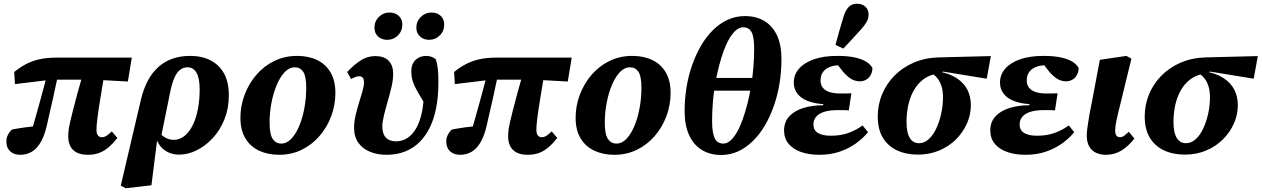

<svg xmlns="http://www.w3.org/2000/svg" viewBox="-20 -813 6748 1027"><path d="M89 15Q53 15 33.5 -4.5Q14 -24 14 -55Q14 -75 22 -91Q30 -107 44 -120Q78 -127 116.5 -132Q155 -137 193 -140L190 -96L144 -94Q156 -137 168.5 -180Q181 -223 192.5 -265.5Q204 -308 215.5 -350.5Q227 -393 238 -436H296Q287 -397 279 -359Q271 -321 263 -284.5Q255 -248 246.5 -213Q238 -178 231 -144Q218 -87 197.5 -52Q177 -17 149.5 -1Q122 15 89 15ZM60 -363 56 -428Q87 -453 119 -470Q151 -487 191 -496Q231 -505 288 -505H685L664 -377L480 -387H257ZM450 15Q399 15 372 -10Q345 -35 345 -85Q345 -99 347 -116.5Q349 -134 355 -160Q361 -186 370.5 -223.5Q380 -261 394.5 -314.5Q409 -368 430 -441L542 -439Q530 -366 521.5 -315.5Q513 -265 508 -231.5Q503 -198 500.5 -177Q498 -156 497 -142Q496 -128 496 -118Q496 -98 504 -88.5Q512 -79 524 -79Q538 -79 549.5 -86.5Q561 -94 578 -110L608 -75Q584 -45 560.5 -25Q537 -5 510.5 5Q484 15 450 15Z M652 194 626 180 734 -281Q762 -397 828 -455.5Q894 -514 997 -514Q1059 -514 1105.5 -490.5Q1152 -467 1178 -420.5Q1204 -374 1204 -303Q1204 -234 1181 -176Q1158 -118 1119 -75.5Q1080 -33 1033 -9.5Q986 14 938 14Q892 14 858 -11.5Q824 -37 811 -89L829 -106Q845 -88 865 -76.5Q885 -65 910 -65Q934 -65 955.5 -78Q977 -91 994 -115Q1011 -139 1023 -172Q1035 -205 1041.5 -246.5Q1048 -288 1048 -335Q1048 -395 1031 -424Q1014 -453 983 -453Q962 -453 944.5 -440.5Q927 -428 914 -399.5Q901 -371 891 -324L840 -73L821 -68L790 178Z M1473 15Q1413 15 1366 -7Q1319 -29 1292.5 -73Q1266 -117 1266 -183Q1266 -247 1288.5 -306.5Q1311 -366 1351.5 -413Q1392 -460 1447.5 -487Q1503 -514 1569 -514Q1630 -514 1676 -492Q1722 -470 1748 -426Q1774 -382 1774 -316Q1774 -252 1752 -192.5Q1730 -133 1689.5 -86Q1649 -39 1594 -12Q1539 15 1473 15ZM1484 -45Q1514 -45 1538.5 -71Q1563 -97 1581 -140.5Q1599 -184 1608.5 -237Q1618 -290 1618 -343Q1618 -405 1602 -429Q1586 -453 1557 -453Q1527 -453 1502.5 -427Q1478 -401 1460 -358Q1442 -315 1432 -262.5Q1422 -210 1422 -158Q1422 -94 1439 -69.5Q1456 -45 1484 -45Z M2047 15Q1999 15 1959.5 -1Q1920 -17 1897 -49Q1874 -81 1874 -129Q1874 -161 1882 -196Q1890 -231 1900.5 -264Q1911 -297 1919 -325.5Q1927 -354 1927 -373Q1927 -388 1921 -396.5Q1915 -405 1901 -405Q1892 -405 1881 -401Q1870 -397 1858 -390L1837 -428Q1877 -470 1912 -491.5Q1947 -513 1987 -513Q2034 -513 2058.5 -488.5Q2083 -464 2083 -417Q2083 -386 2074 -347.5Q2065 -309 2053.5 -269.5Q2042 -230 2033.5 -195Q2025 -160 2025 -136Q2025 -97 2044 -77Q2063 -57 2099 -57Q2132 -57 2159.5 -75Q2187 -93 2206.5 -127.5Q2226 -162 2236.5 -211.5Q2247 -261 2247 -322Q2247 -337 2246.5 -351Q2246 -365 2246 -379L2275 -358L2262 -241Q2232 -290 2214 -321.5Q2196 -353 2188 -378Q2180 -403 2180 -432Q2180 -471 2203.5 -493Q2227 -515 2264 -514Q2279 -513 2291 -508Q2303 -503 2311 -496Q2318 -476 2321.5 -448.5Q2325 -421 2325 -371Q2325 -301 2314 -241Q2303 -181 2280.5 -134Q2258 -87 2224.5 -53.5Q2191 -20 2146.5 -2.5Q2102 15 2047 15ZM2051 -600Q2022 -600 2002.5 -617.5Q1983 -635 1983 -665Q1983 -699 2006.5 -722.5Q2030 -746 2064 -746Q2093 -746 2112.5 -728.5Q2132 -711 2132 -682Q2132 -647 2108.5 -623.5Q2085 -600 2051 -600ZM2275 -600Q2247 -600 2227 -617.5Q2207 -635 2207 -665Q2207 -699 2231 -722.5Q2255 -746 2288 -746Q2318 -746 2337 -728.5Q2356 -711 2356 -682Q2356 -647 2332.5 -623.5Q2309 -600 2275 -600Z M2442 15Q2406 15 2386.5 -4.5Q2367 -24 2367 -55Q2367 -75 2375 -91Q2383 -107 2397 -120Q2431 -127 2469.5 -132Q2508 -137 2546 -140L2543 -96L2497 -94Q2509 -137 2521.5 -180Q2534 -223 2545.5 -265.5Q2557 -308 2568.5 -350.5Q2580 -393 2591 -436H2649Q2640 -397 2632 -359Q2624 -321 2616 -284.5Q2608 -248 2599.5 -213Q2591 -178 2584 -144Q2571 -87 2550.5 -52Q2530 -17 2502.5 -1Q2475 15 2442 15ZM2413 -363 2409 -428Q2440 -453 2472 -470Q2504 -487 2544 -496Q2584 -505 2641 -505H3038L3017 -377L2833 -387H2610ZM2803 15Q2752 15 2725 -10Q2698 -35 2698 -85Q2698 -99 2700 -116.5Q2702 -134 2708 -160Q2714 -186 2723.5 -223.5Q2733 -261 2747.5 -314.5Q2762 -368 2783 -441L2895 -439Q2883 -366 2874.5 -315.5Q2866 -265 2861 -231.5Q2856 -198 2853.5 -177Q2851 -156 2850 -142Q2849 -128 2849 -118Q2849 -98 2857 -88.5Q2865 -79 2877 -79Q2891 -79 2902.5 -86.5Q2914 -94 2931 -110L2961 -75Q2937 -45 2913.5 -25Q2890 -5 2863.5 5Q2837 15 2803 15Z M3266 15Q3206 15 3159 -7Q3112 -29 3085.5 -73Q3059 -117 3059 -183Q3059 -247 3081.5 -306.5Q3104 -366 3144.5 -413Q3185 -460 3240.5 -487Q3296 -514 3362 -514Q3423 -514 3469 -492Q3515 -470 3541 -426Q3567 -382 3567 -316Q3567 -252 3545 -192.5Q3523 -133 3482.5 -86Q3442 -39 3387 -12Q3332 15 3266 15ZM3277 -45Q3307 -45 3331.5 -71Q3356 -97 3374 -140.5Q3392 -184 3401.5 -237Q3411 -290 3411 -343Q3411 -405 3395 -429Q3379 -453 3350 -453Q3320 -453 3295.5 -427Q3271 -401 3253 -358Q3235 -315 3225 -262.5Q3215 -210 3215 -158Q3215 -94 3232 -69.5Q3249 -45 3277 -45Z M3838 16Q3778 16 3734 -11Q3690 -38 3666 -90.5Q3642 -143 3642 -218Q3642 -283 3652 -345Q3662 -407 3682 -464Q3702 -521 3730 -569Q3758 -617 3794 -652.5Q3830 -688 3873 -707.5Q3916 -727 3965 -727Q4024 -727 4068 -701Q4112 -675 4136 -624Q4160 -573 4160 -498Q4160 -432 4150 -369Q4140 -306 4120 -248.5Q4100 -191 4072 -143Q4044 -95 4008 -59.5Q3972 -24 3929.5 -4Q3887 16 3838 16ZM3849 -45Q3869 -45 3887.5 -61.5Q3906 -78 3922.5 -107Q3939 -136 3953 -175.5Q3967 -215 3978.5 -260.5Q3990 -306 3998 -355.5Q4006 -405 4010 -455Q4014 -505 4014 -552Q4014 -616 4000 -641.5Q3986 -667 3955 -667Q3935 -667 3916.5 -651Q3898 -635 3881.5 -607Q3865 -579 3851 -541Q3837 -503 3825.5 -458Q3814 -413 3805.5 -364Q3797 -315 3793 -265Q3789 -215 3789 -166Q3789 -102 3803 -73.5Q3817 -45 3849 -45ZM3745 -328V-396H4054V-328Z M4362 15Q4307 15 4264.5 0Q4222 -15 4198 -44Q4174 -73 4174 -115Q4174 -161 4202 -191Q4230 -221 4277.5 -235.5Q4325 -250 4383 -250L4384 -256Q4337 -259 4301.5 -272.5Q4266 -286 4246 -311Q4226 -336 4226 -371Q4226 -415 4255 -447Q4284 -479 4335.5 -496.5Q4387 -514 4458 -514Q4513 -514 4550.5 -506Q4588 -498 4611.5 -484Q4635 -470 4647 -449Q4645 -414 4625.5 -396Q4606 -378 4580 -378Q4553 -378 4531 -392Q4509 -406 4489 -430L4446 -485H4555L4556 -457Q4537 -461 4518 -462.5Q4499 -464 4473 -464Q4441 -464 4417.5 -454.5Q4394 -445 4381.5 -427Q4369 -409 4369 -383Q4369 -359 4381.5 -343.5Q4394 -328 4417.5 -320.5Q4441 -313 4474 -313Q4493 -313 4506.5 -313Q4520 -313 4534 -314L4520 -222Q4511 -224 4494.5 -224Q4478 -224 4461 -224Q4418 -224 4389 -215Q4360 -206 4345.5 -188.5Q4331 -171 4331 -148Q4331 -116 4355.5 -101.5Q4380 -87 4424 -87Q4476 -87 4517 -101.5Q4558 -116 4594 -142L4623 -106Q4596 -73 4558.5 -46Q4521 -19 4472 -2Q4423 15 4362 15ZM4449 -573Q4459 -610 4469 -646Q4479 -682 4490 -717Q4498 -745 4509 -762Q4520 -779 4533.5 -786Q4547 -793 4564 -793Q4591 -793 4608.5 -777.5Q4626 -762 4626 -736Q4626 -714 4615.5 -695.5Q4605 -677 4585 -655Q4561 -628 4538 -603.5Q4515 -579 4491 -553Z M4890 14Q4826 14 4777.5 -9Q4729 -32 4702 -77Q4675 -122 4675 -190Q4675 -252 4698 -308Q4721 -364 4764 -408Q4807 -452 4867.5 -478Q4928 -504 5001 -506L5280 -513L5258 -392L5025 -430L4998 -419Q4963 -415 4936 -399.5Q4909 -384 4889 -360Q4869 -336 4855.5 -304.5Q4842 -273 4835.5 -236.5Q4829 -200 4829 -160Q4829 -103 4846.5 -75Q4864 -47 4896 -47Q4923 -47 4946.5 -67.5Q4970 -88 4987 -123.5Q5004 -159 5014 -203Q5024 -247 5024 -293Q5024 -327 5016 -352Q5008 -377 4994.5 -394Q4981 -411 4964 -420L5005 -430Q5061 -419 5098.5 -394Q5136 -369 5154.5 -333Q5173 -297 5173 -250Q5173 -199 5152 -152Q5131 -105 5093.5 -67.5Q5056 -30 5004 -8Q4952 14 4890 14Z M5465 15Q5410 15 5367.5 0Q5325 -15 5301 -44Q5277 -73 5277 -115Q5277 -161 5305 -191Q5333 -221 5380.5 -235.5Q5428 -250 5486 -250L5487 -256Q5440 -259 5404.5 -272.5Q5369 -286 5349 -311Q5329 -336 5329 -371Q5329 -415 5358 -447Q5387 -479 5438.5 -496.5Q5490 -514 5561 -514Q5616 -514 5653.5 -506Q5691 -498 5714.5 -484Q5738 -470 5750 -449Q5748 -414 5728.5 -396Q5709 -378 5683 -378Q5656 -378 5634 -392Q5612 -406 5592 -430L5549 -485H5658L5659 -457Q5640 -461 5621 -462.5Q5602 -464 5576 -464Q5544 -464 5520.5 -454.5Q5497 -445 5484.5 -427Q5472 -409 5472 -383Q5472 -359 5484.5 -343.5Q5497 -328 5520.5 -320.5Q5544 -313 5577 -313Q5596 -313 5609.5 -313Q5623 -313 5637 -314L5623 -222Q5614 -224 5597.5 -224Q5581 -224 5564 -224Q5521 -224 5492 -215Q5463 -206 5448.5 -188.5Q5434 -171 5434 -148Q5434 -116 5458.5 -101.5Q5483 -87 5527 -87Q5579 -87 5620 -101.5Q5661 -116 5697 -142L5726 -106Q5699 -73 5661.5 -46Q5624 -19 5575 -2Q5526 15 5465 15Z M5896 15Q5848 15 5820.5 -11Q5793 -37 5793 -90Q5793 -102 5795 -118.5Q5797 -135 5800.5 -157.5Q5804 -180 5809 -209Q5814 -238 5822 -275L5863 -493L6005 -514L6032 -499L6000 -369Q5988 -318 5978.5 -280Q5969 -242 5962.5 -215Q5956 -188 5952 -169.5Q5948 -151 5946.5 -138Q5945 -125 5945 -115Q5945 -97 5951.5 -88Q5958 -79 5971 -79Q5983 -79 5994 -87.5Q6005 -96 6018 -108L6048 -72Q6016 -31 5979 -8Q5942 15 5896 15Z M6318 14Q6254 14 6205.5 -9Q6157 -32 6130 -77Q6103 -122 6103 -190Q6103 -252 6126 -308Q6149 -364 6192 -408Q6235 -452 6295.5 -478Q6356 -504 6429 -506L6708 -513L6686 -392L6453 -430L6426 -419Q6391 -415 6364 -399.5Q6337 -384 6317 -360Q6297 -336 6283.5 -304.5Q6270 -273 6263.5 -236.5Q6257 -200 6257 -160Q6257 -103 6274.5 -75Q6292 -47 6324 -47Q6351 -47 6374.5 -67.5Q6398 -88 6415 -123.5Q6432 -159 6442 -203Q6452 -247 6452 -293Q6452 -327 6444 -352Q6436 -377 6422.5 -394Q6409 -411 6392 -420L6433 -430Q6489 -419 6526.5 -394Q6564 -369 6582.5 -333Q6601 -297 6601 -250Q6601 -199 6580 -152Q6559 -105 6521.5 -67.5Q6484 -30 6432 -8Q6380 14 6318 14Z"/></svg>

Font: Source Serif 4
Style: Bold Italic
Weight: 700
Italic angle: -12°
Designer: Frank Grießhammer
Foundry: Adobe Systems Incorporated
Version: Version 4.004;hotconv 1.0.116;makeotfexe 2.5.65601